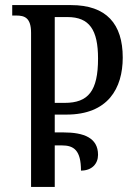

<svg xmlns="http://www.w3.org/2000/svg" viewBox="-20 -734 525 754"><path d="M102 0H195V-163H223C270 -163 298 -144 298 -64C341 -64 365 -91 365 -126C365 -193 309 -214 229 -214H195V-284H241C404 -284 462 -387 462 -508C462 -640 398 -714 259 -714H28V-673H44C77 -673 102 -664 102 -605ZM195 -330V-667H245C331 -667 365 -617 365 -504C365 -377 327 -330 234 -330Z"/></svg>

Font: Noto Serif Georgian ExtraCondensed
Style: Regular
Weight: 400
Width: 2
Designer: Monotype Design Team, Akaki Razmadze
Foundry: Google LLC
Version: Version 2.003